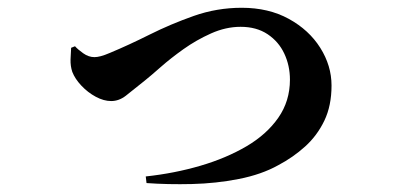

<svg xmlns="http://www.w3.org/2000/svg" viewBox="-20 -486 1040 494"><path d="M355 -32Q429 -40 495.5 -59.5Q562 -79 614 -109.5Q666 -140 696 -183Q726 -226 726 -281Q726 -317 711.5 -348Q697 -379 668.5 -398Q640 -417 599 -417Q561 -417 523 -400Q485 -383 452 -359.5Q419 -336 393.5 -313.5Q368 -291 353 -279Q321 -253 303.5 -239.5Q286 -226 266 -226Q247 -226 226.5 -237Q206 -248 189.5 -265.5Q173 -283 166 -301Q161 -316 161.5 -333Q162 -350 163 -363L173 -367Q180 -359 194 -349Q208 -339 223 -339Q230 -339 239.5 -341.5Q249 -344 263 -350Q311 -370 365 -397Q419 -424 478.5 -445Q538 -466 602 -466Q671 -466 723 -437.5Q775 -409 804 -363Q833 -317 833 -266Q833 -214 814.5 -175.5Q796 -137 765 -109Q734 -81 696 -61Q653 -37 594.5 -25.5Q536 -14 474 -12.5Q412 -11 357 -15Z"/></svg>

Font: Noto Serif JP ExtraLight
Style: Bold
Weight: 700
Version: Version 2.003-H1;hotconv 1.1.1;makeotfexe 2.6.0